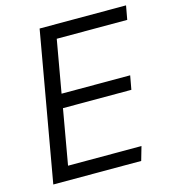

<svg xmlns="http://www.w3.org/2000/svg" viewBox="-107 -797 788 884"><g transform="rotate(-15 287.5 -355.0)"><path d="M126 -66H476L457 0H38L163 -710H575L563 -644H227L183 -394H510L498 -328H172Z"/></g></svg>

Font: Livvic
Style: Italic
Weight: 400
Italic angle: -10°
Designer: Jacques Le Bailly, Baron von Fonthausen
Version: Version 1.001; ttfautohint (v1.8.2)